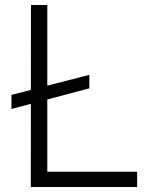

<svg xmlns="http://www.w3.org/2000/svg" viewBox="-20 -743 616 763"><path d="M335 -445.5V-392L25.5 -310V-366ZM103 -723H168V-60.5H525V0H102.5Z"/></svg>

Font: Public Sans Thin ExtraLight
Style: Regular
Weight: 250
Version: Version 1.007